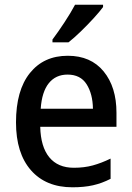

<svg xmlns="http://www.w3.org/2000/svg" viewBox="-20 -786 559 816"><path d="M268 -549Q366 -549 420.5 -482.5Q475 -416 475 -307V-247H151Q153 -162 189.5 -117.5Q226 -73 294 -73Q338 -73 374.5 -83Q411 -93 450 -112V-26Q413 -7 375 1.5Q337 10 288 10Q175 10 111.5 -62.5Q48 -135 48 -266Q48 -402 107 -475.5Q166 -549 268 -549ZM267 -469Q217 -469 187.5 -432.5Q158 -396 153 -324H375Q374 -387 348 -428Q322 -469 267 -469ZM418 -756Q404 -737 378 -708.5Q352 -680 323 -652Q294 -624 271 -606H203V-618Q227 -650 254 -691Q281 -732 299 -766H418Z"/></svg>

Font: Noto Sans Malayalam SemiCondensed Medium
Style: Regular
Weight: 500
Width: 4
Designer: Jelle Bosma - Monotype Design Team
Foundry: Monotype Imaging Inc.
Version: Version 2.104; ttfautohint (v1.8.4.7-5d5b)